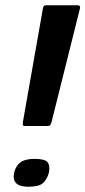

<svg xmlns="http://www.w3.org/2000/svg" viewBox="-20 -693 325 730"><path d="M77 -214Q69 -214 67.5 -216Q66 -218 67 -229L143 -660Q144 -667 146.5 -670Q149 -673 156 -673H275Q287 -673 284 -661L176 -229Q173 -219 170 -216.5Q167 -214 157 -214ZM166 -37Q159 -11 143.5 3Q128 17 88 17Q54 17 41 3Q28 -11 34 -37Q40 -63 58 -76Q76 -89 111 -89Q151 -89 161 -76Q171 -63 166 -37Z"/></svg>

Font: Glory Thin
Style: Bold Italic
Weight: 700
Italic angle: -12°
Version: Version 1.011